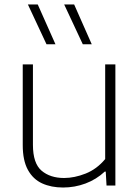

<svg xmlns="http://www.w3.org/2000/svg" viewBox="-20 -828 624 857"><path d="M261.5 9Q208.5 9 168 -9.5Q127.5 -28 104.5 -69.8Q81.5 -111.5 81.5 -180.5V-540.5H127V-181.5Q127 -99 165.5 -66.2Q204 -33.5 266 -33.5Q312 -33.5 362 -53.2Q412 -73 449.5 -118V-540.5H495V0H455.5L452 -62H447.5Q410 -27 361.8 -9Q313.5 9 261.5 9ZM349.5 -630.5 266.5 -808H311L389.5 -630.5ZM187.5 -630.5 104.5 -808H148.5L227.5 -630.5Z"/></svg>

Font: Encode Sans SmExp XLt
Style: Regular
Weight: 200
Width: 6
Designer: Multiple Designers
Foundry: Impallari Type
Version: Version 3.002; ttfautohint (v1.8.3) -l 8 -r 50 -G 200 -x 14 